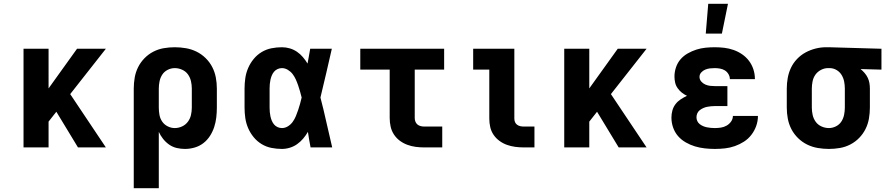

<svg xmlns="http://www.w3.org/2000/svg" viewBox="-20 -777 4690 1012"><path d="M391 0 277 -188 236 -136V0H104V-520H236V-311L386 -520H538L350 -281L538 0Z M685 215V-310Q685 -339 690 -368Q695 -397 708 -423Q721 -449 741.5 -470Q762 -491 788 -504.5Q814 -518 843 -523Q872 -528 901 -528Q930 -528 959.5 -523Q989 -518 1015.5 -505Q1042 -492 1063.5 -471Q1085 -450 1098.5 -424Q1112 -398 1117.5 -369Q1123 -340 1123 -310V-210Q1123 -184 1120 -158Q1117 -132 1109 -107.5Q1101 -83 1087 -61Q1073 -39 1052.5 -23Q1032 -7 1006.5 0.5Q981 8 955 8Q933 8 911.5 3Q890 -2 872 -14.5Q854 -27 840 -44.5Q826 -62 817 -82V215ZM901 -102Q921 -102 939.5 -110.5Q958 -119 970 -135Q982 -151 986.5 -170.5Q991 -190 991 -210V-310Q991 -330 986.5 -349.5Q982 -369 970.5 -385Q959 -401 940 -409.5Q921 -418 901 -418Q882 -418 864 -409Q846 -400 835.5 -384Q825 -368 821 -348.5Q817 -329 817 -310V-210Q817 -191 820.5 -171.5Q824 -152 835 -136Q846 -120 864 -111Q882 -102 901 -102Z M1466 8Q1438 8 1410.5 2.5Q1383 -3 1359 -17.5Q1335 -32 1317 -54Q1299 -76 1288 -101.5Q1277 -127 1273 -154.5Q1269 -182 1269 -210V-310Q1269 -338 1273 -365.5Q1277 -393 1288 -418.5Q1299 -444 1317 -466Q1335 -488 1359 -502.5Q1383 -517 1410.5 -522.5Q1438 -528 1466 -528Q1487 -528 1507.5 -522Q1528 -516 1545.5 -504Q1563 -492 1576.5 -476Q1590 -460 1601 -442Q1605 -461 1608 -480.5Q1611 -500 1615 -520H1729Q1714 -456 1699.5 -391.5Q1685 -327 1669 -263Q1686 -198 1700.5 -132Q1715 -66 1731 0H1617Q1613 -20 1609.5 -40.5Q1606 -61 1603 -82Q1592 -63 1578 -46.5Q1564 -30 1546.5 -17.5Q1529 -5 1508 1.5Q1487 8 1466 8ZM1466 -102Q1483 -102 1498 -111.5Q1513 -121 1523 -135Q1533 -149 1539.5 -165Q1546 -181 1551.5 -197Q1557 -213 1561.5 -229.5Q1566 -246 1570 -263Q1566 -279 1561.5 -295Q1557 -311 1551.5 -327Q1546 -343 1539 -358.5Q1532 -374 1522 -387Q1512 -400 1497 -409Q1482 -418 1466 -418Q1454 -418 1443 -413Q1432 -408 1424.5 -399Q1417 -390 1412.5 -379Q1408 -368 1405.5 -356.5Q1403 -345 1402 -333.5Q1401 -322 1401 -310V-210Q1401 -198 1402 -186.5Q1403 -175 1405.5 -163.5Q1408 -152 1412.5 -141Q1417 -130 1424.5 -121Q1432 -112 1443 -107Q1454 -102 1466 -102Z M2215 0Q2193 0 2170.5 -3Q2148 -6 2126.5 -14Q2105 -22 2087 -35.5Q2069 -49 2056.5 -68Q2044 -87 2039 -109.5Q2034 -132 2034 -155V-410H1879V-520H2321V-410H2166V-155Q2166 -145 2169.5 -136Q2173 -127 2180 -121Q2187 -115 2196.5 -112.5Q2206 -110 2215 -110H2311V0Z M2740 0Q2718 0 2695.5 -3Q2673 -6 2652 -13.5Q2631 -21 2612.5 -34.5Q2594 -48 2581.5 -66.5Q2569 -85 2564 -107Q2559 -129 2559 -152V-410H2474V-520H2691V-152Q2691 -142 2694.5 -133.5Q2698 -125 2705.5 -119.5Q2713 -114 2722 -112Q2731 -110 2740 -110H2797V0Z M3241 0 3127 -188 3086 -136V0H2954V-520H3086V-311L3236 -520H3388L3200 -281L3388 0Z M3748 8Q3721 8 3694.5 5Q3668 2 3643 -5.5Q3618 -13 3594.5 -26.5Q3571 -40 3554 -59.5Q3537 -79 3528 -104.5Q3519 -130 3519 -157Q3519 -176 3524 -194.5Q3529 -213 3540.5 -228Q3552 -243 3568 -253.5Q3584 -264 3601 -272Q3586 -279 3573.5 -289Q3561 -299 3551.5 -312.5Q3542 -326 3538.5 -342Q3535 -358 3535 -374Q3535 -398 3543 -422Q3551 -446 3567 -464.5Q3583 -483 3605 -495.5Q3627 -508 3650.5 -515.5Q3674 -523 3698.5 -525.5Q3723 -528 3747 -528Q3773 -528 3798 -525Q3823 -522 3847 -513.5Q3871 -505 3892 -490.5Q3913 -476 3928 -456Q3943 -436 3951 -411.5Q3959 -387 3959 -361V-360H3827Q3827 -374 3819.5 -386.5Q3812 -399 3800.5 -406Q3789 -413 3775 -415.5Q3761 -418 3747 -418Q3734 -418 3721.5 -416.5Q3709 -415 3697 -410Q3685 -405 3676 -395Q3667 -385 3667 -372Q3667 -358 3676 -347.5Q3685 -337 3697.5 -331.5Q3710 -326 3723.5 -324.5Q3737 -323 3750 -323H3814V-218H3750Q3739 -218 3728.5 -217Q3718 -216 3707.5 -214Q3697 -212 3687 -207.5Q3677 -203 3668.5 -196.5Q3660 -190 3655.5 -180Q3651 -170 3651 -159Q3651 -148 3655.5 -138.5Q3660 -129 3668.5 -122.5Q3677 -116 3686.5 -112Q3696 -108 3706 -106Q3716 -104 3726.5 -103Q3737 -102 3748 -102Q3764 -102 3780 -104.5Q3796 -107 3810 -115Q3824 -123 3833.5 -136.5Q3843 -150 3843 -166H3975Q3975 -139 3966 -113.5Q3957 -88 3940.5 -66.5Q3924 -45 3901.5 -30.5Q3879 -16 3853.5 -7Q3828 2 3801.5 5Q3775 8 3748 8ZM3700 -600 3713 -757H3817L3785 -600Z M4349 8Q4320 8 4290.5 3Q4261 -2 4234.5 -15Q4208 -28 4186.5 -49Q4165 -70 4151.5 -96Q4138 -122 4132.5 -151Q4127 -180 4127 -210V-310Q4127 -338 4132 -366Q4137 -394 4149 -419.5Q4161 -445 4181 -466Q4201 -487 4226 -500.5Q4251 -514 4278.5 -521Q4306 -528 4334 -528H4350L4626 -520V-410L4516 -413Q4527 -404 4537 -392.5Q4547 -381 4553.5 -367.5Q4560 -354 4562.5 -339.5Q4565 -325 4565 -310V-210Q4565 -181 4560 -152Q4555 -123 4542 -97Q4529 -71 4508.5 -50Q4488 -29 4462 -15.5Q4436 -2 4407 3Q4378 8 4349 8ZM4349 -102Q4368 -102 4386 -111Q4404 -120 4414.5 -136Q4425 -152 4429 -171.5Q4433 -191 4433 -210V-310Q4433 -328 4429.5 -346.5Q4426 -365 4416.5 -381Q4407 -397 4391 -407Q4375 -417 4356 -418H4344Q4325 -418 4307 -408.5Q4289 -399 4278 -383.5Q4267 -368 4263 -348.5Q4259 -329 4259 -310V-210Q4259 -190 4263.5 -170.5Q4268 -151 4279.5 -135Q4291 -119 4310 -110.5Q4329 -102 4349 -102Z"/></svg>

Font: Iosevka Etoile Extrabold
Style: Regular
Weight: 800
Designer: Belleve Invis
Foundry: Belleve Invis
Version: Version 22.1.2; ttfautohint (v1.8.4)